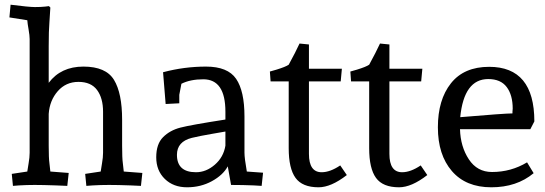

<svg xmlns="http://www.w3.org/2000/svg" viewBox="-20 -786 2316 816"><path d="M25 -766Q103 -756 128.5 -756Q154 -756 172 -758L188 -760L194 -754L190 -691Q187 -656 187 -590V-434Q239 -503 334.5 -503Q430 -503 464.5 -446.5Q499 -390 499 -277V-167Q499 -114 502 -93L506 -57L585 -51L579 4L535 2Q481 0 443.5 0Q406 0 374 2L347 4L342 -47L408 -57Q409 -66 413.5 -91.5Q418 -117 418 -137V-311Q418 -369 392.5 -403.5Q367 -438 313.5 -438Q260 -438 225.5 -398.5Q191 -359 187 -302V-167Q187 -114 190 -93L194 -57L272 -51L266 4L218 2Q162 0 127.5 0Q93 0 61 2L35 4L30 -47L96 -57Q97 -66 101.5 -91.5Q106 -117 106 -137V-620Q106 -635 101.5 -660.5Q97 -686 96 -700L20 -712Z M684 -344 673 -479Q763 -503 855.5 -503Q948 -503 983.5 -451Q1019 -399 1019 -291V-137Q1019 -114 1029 -57L1098 -52L1092 4L1059 2Q1013 0 962 0L948 -79Q928 -42 880.5 -16Q833 10 775 10Q717 10 680.5 -25.5Q644 -61 644 -117.5Q644 -174 673 -203Q702 -232 746 -243.5Q790 -255 938 -278V-311Q938 -449 844 -449Q789 -449 751 -430Q742 -385 742 -383V-347ZM732 -128Q732 -54 813 -54Q856 -54 893 -86Q930 -118 938 -167V-227Q933 -226 880.5 -217Q828 -208 795 -200Q732 -184 732 -128Z M1347 -54Q1383 -54 1426 -83L1454 -42Q1387 10 1334 10Q1265 10 1236 -30Q1207 -70 1207 -156V-440H1130L1127 -482Q1137 -485 1155 -490Q1194 -502 1207 -511Q1208 -512 1233 -560L1253 -601L1293 -597V-494H1433L1428 -440H1293V-132Q1293 -54 1347 -54Z M1689 -54Q1725 -54 1768 -83L1796 -42Q1729 10 1676 10Q1607 10 1578 -30Q1549 -70 1549 -156V-440H1472L1469 -482Q1479 -485 1497 -490Q1536 -502 1549 -511Q1550 -512 1575 -560L1595 -601L1635 -597V-494H1775L1770 -440H1635V-132Q1635 -54 1689 -54Z M2248 -50Q2176 10 2068 10Q1960 10 1900.5 -59Q1841 -128 1841 -245Q1841 -362 1896.5 -432Q1952 -502 2059 -502Q2251 -502 2251 -270L2234 -237H1935Q1937 -163 1972.5 -109Q2008 -55 2071 -55Q2152 -55 2220 -96ZM2158 -312 2159 -324Q2159 -382 2133.5 -416Q2108 -450 2055 -450Q1952 -450 1936 -288Q2125 -304 2158 -304Z"/></svg>

Font: Andada
Style: Regular
Weight: 400
Designer: Carolina Giovagnoli
Foundry: Carolina Giovagnoli
Version: Version 1.002